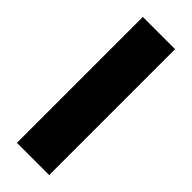

<svg xmlns="http://www.w3.org/2000/svg" viewBox="6 -183 522 522"><g transform="rotate(-45 267.0 78.0)"><path d="M509 140H25V16H509Z"/></g></svg>

Font: Non Bureau Extended
Style: Bold
Weight: 700
Width: 7
Designer: Jona Saucedo
Foundry: Non Foundry
Version: Version 1.000; ttfautohint (v1.8.4)